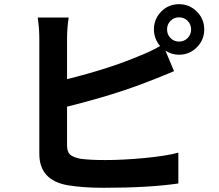

<svg xmlns="http://www.w3.org/2000/svg" viewBox="-20 -850 1040 913"><path d="M831.1 -652.3Q855.5 -652.3 872.1 -668.9Q888.7 -685.5 888.7 -710Q888.7 -734.4 872.1 -751Q855.5 -767.6 831.1 -767.6Q807.6 -767.6 791 -751Q774.4 -734.4 774.4 -710Q774.4 -685.5 791 -668.9Q807.6 -652.3 831.1 -652.3ZM298.8 -663.1V-473.6Q502.9 -524.4 644.5 -585Q689.5 -601.6 741.2 -630.9Q711.9 -667 711.9 -710Q711.9 -759.8 746.6 -794.9Q781.2 -830.1 831.1 -830.1Q880.9 -830.1 916 -794.9Q951.2 -759.8 951.2 -710Q951.2 -660.2 916 -625Q880.9 -589.8 831.1 -589.8Q795.9 -589.8 766.6 -609.4L807.6 -511.7Q800.8 -508.8 755.9 -490.2Q710.9 -471.7 691.4 -464.8Q527.3 -399.4 298.8 -342.8V-158.2Q298.8 -127.9 313.5 -114.7Q328.1 -101.6 364.3 -94.7Q410.2 -88.9 480.5 -88.9Q564.5 -88.9 667.5 -98.6Q770.5 -108.4 828.1 -124V22.5Q687.5 43 471.7 43Q377 43 303.7 31.2Q167 7.8 167 -118.2V-663.1Q167 -716.8 159.2 -766.6H306.6Q298.8 -716.8 298.8 -663.1Z"/></svg>

Font: Gen Shin Gothic Monospace Bold
Style: Bold
Weight: 700
Designer: [Source Han Sans]
Ryoko NISHIZUKA  (kana & ideographs); Paul D. Hunt (Latin, Greek & Cyrillic); Wenlong ZHANG  (bopomofo
Version: Version 1.002.20150607